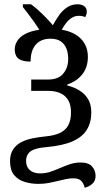

<svg xmlns="http://www.w3.org/2000/svg" viewBox="-20 -680 492 898"><path d="M376 198Q372 179 360.5 166.5Q349 154 324 154Q305 154 286.5 158Q268 162 248 167Q228 172 206.5 176Q185 180 159 180Q125 180 94.5 170.5Q64 161 45.5 138Q27 115 27 74Q27 41 41 19.5Q55 -2 78.5 -14.5Q102 -27 132 -33Q162 -39 193 -42Q235 -46 261 -58.5Q287 -71 299.5 -94.5Q312 -118 312 -154Q312 -205 284 -230Q256 -255 205 -255H126V-308H205Q253 -308 276 -336Q299 -364 299 -404Q299 -431 291 -452Q283 -473 265 -486Q247 -499 216 -499Q185 -499 164.5 -486Q144 -473 133.5 -449.5Q123 -426 123 -392Q98 -392 81 -398Q64 -404 56.5 -417Q49 -430 49 -450Q49 -470 61 -489Q73 -508 98.5 -521.5Q124 -535 164 -541Q152 -560 138.5 -579Q125 -598 111.5 -615.5Q98 -633 87 -647V-660H125Q142 -648 160.5 -631Q179 -614 196.5 -596Q214 -578 227 -562Q241 -587 256.5 -609Q272 -631 293.5 -645.5Q315 -660 343 -660Q362 -660 374 -651Q386 -642 386 -625Q386 -619 384 -613Q382 -607 379 -600Q372 -603 364.5 -604.5Q357 -606 349 -606Q331 -606 317 -597.5Q303 -589 291 -574.5Q279 -560 269 -541Q327 -531 359 -498Q391 -465 391 -414Q391 -365 364.5 -332Q338 -299 295 -285V-280Q328 -272 353 -256Q378 -240 392.5 -215.5Q407 -191 407 -154Q407 -107 386 -73Q365 -39 319.5 -19Q274 1 198 8Q145 12 123.5 27.5Q102 43 102 73Q102 101 120 116Q138 131 167 131Q194 131 217 123Q240 115 262 105.5Q284 96 307 88Q330 80 357 80Q394 80 410.5 98.5Q427 117 427 143Q427 166 412 179.5Q397 193 376 198Z"/></svg>

Font: Noto Serif SemiCondensed
Style: Regular
Weight: 400
Width: 4
Designer: Monotype Design Team
Foundry: Monotype Imaging Inc.
Version: Version 2.013